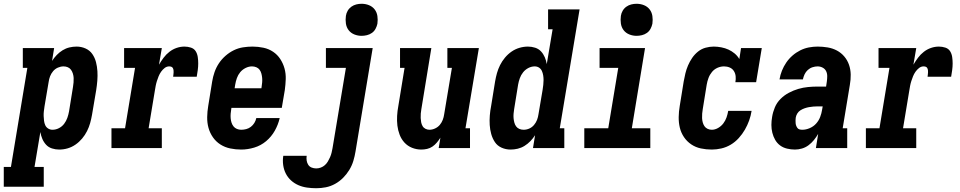

<svg xmlns="http://www.w3.org/2000/svg" viewBox="-69 -785 5089 1018"><path d="M-49 205V100H-11L76 -425H52V-530H218L207 -462Q218 -479 232 -493.5Q246 -508 263 -518.5Q280 -529 299 -533.5Q318 -538 337 -538Q362 -538 384.5 -528Q407 -518 420.5 -498.5Q434 -479 440 -455.5Q446 -432 447.5 -407.5Q449 -383 447 -357.5Q445 -332 441 -307L419 -177Q415 -154 409 -132.5Q403 -111 392.5 -90Q382 -69 366.5 -50.5Q351 -32 331.5 -18.5Q312 -5 290 1.5Q268 8 245 8Q225 8 206.5 2Q188 -4 175.5 -17.5Q163 -31 155.5 -48.5Q148 -66 145 -85L114 100H163V205ZM209 -97Q227 -97 243.5 -105.5Q260 -114 271 -128.5Q282 -143 288 -160Q294 -177 297 -194L318 -324Q320 -336 321 -348Q322 -360 321.5 -371.5Q321 -383 317.5 -394.5Q314 -406 307.5 -415Q301 -424 290.5 -428.5Q280 -433 268 -433Q253 -433 238 -426.5Q223 -420 212.5 -407.5Q202 -395 196.5 -380.5Q191 -366 189 -351L167 -221Q165 -208 163.5 -195Q162 -182 162.5 -169.5Q163 -157 164.5 -144.5Q166 -132 171 -121Q176 -110 186.5 -103.5Q197 -97 209 -97Z M522 0V-105H594L647 -425H589V-530H789L774 -442Q785 -461 798.5 -479Q812 -497 829.5 -510.5Q847 -524 867.5 -531Q888 -538 909 -538Q927 -538 943.5 -532.5Q960 -527 968.5 -513.5Q977 -500 979.5 -483Q982 -466 982 -448.5Q982 -431 979.5 -413Q977 -395 974 -378H849Q850 -384 850.5 -390Q851 -396 851.5 -402Q852 -408 851 -413.5Q850 -419 847.5 -424Q845 -429 839.5 -431Q834 -433 828 -433Q815 -433 804 -424.5Q793 -416 785 -404.5Q777 -393 772 -380.5Q767 -368 763 -355.5Q759 -343 756.5 -330Q754 -317 752 -304L719 -105H789V0Z M1210 8Q1180 8 1151.5 2Q1123 -4 1099.5 -19Q1076 -34 1060 -57Q1044 -80 1036.5 -107Q1029 -134 1029.5 -164Q1030 -194 1035 -223L1056 -353Q1060 -378 1068.5 -402.5Q1077 -427 1091.5 -449Q1106 -471 1126.5 -489Q1147 -507 1170.5 -518.5Q1194 -530 1219.5 -534Q1245 -538 1270 -538Q1299 -538 1327.5 -532Q1356 -526 1379 -510.5Q1402 -495 1417 -472Q1432 -449 1439.5 -422Q1447 -395 1446 -365.5Q1445 -336 1441 -307L1425 -213H1158L1157 -206Q1155 -194 1154 -182Q1153 -170 1154 -158Q1155 -146 1158.5 -135Q1162 -124 1169 -115Q1176 -106 1187 -101.5Q1198 -97 1210 -97Q1223 -97 1236.5 -100.5Q1250 -104 1261 -112.5Q1272 -121 1279.5 -133Q1287 -145 1290 -159H1414Q1406 -124 1388 -92Q1370 -60 1342 -36.5Q1314 -13 1279 -2.5Q1244 8 1210 8ZM1175 -317H1317L1318 -324Q1320 -336 1321 -348Q1322 -360 1321 -371.5Q1320 -383 1317 -394.5Q1314 -406 1307.5 -415Q1301 -424 1290 -428.5Q1279 -433 1267 -433Q1250 -433 1233 -424.5Q1216 -416 1204.5 -402Q1193 -388 1187 -371Q1181 -354 1178 -336Z M1608 213Q1583 213 1558.5 209.5Q1534 206 1512.5 196.5Q1491 187 1474 171.5Q1457 156 1446.5 135.5Q1436 115 1432.5 90.5Q1429 66 1433 41H1557Q1555 54 1557 66.5Q1559 79 1565.5 89Q1572 99 1583.5 103.5Q1595 108 1608 108Q1620 108 1632 103.5Q1644 99 1653.5 90.5Q1663 82 1669.5 71Q1676 60 1681 48.5Q1686 37 1689 25Q1692 13 1694 1L1765 -425H1659V-530H1907L1816 18Q1812 43 1804.5 68Q1797 93 1783 116Q1769 139 1750 158Q1731 177 1707.5 190Q1684 203 1658.5 208Q1633 213 1608 213ZM1848 -595Q1828 -595 1809.5 -602.5Q1791 -610 1779.5 -625Q1768 -640 1765 -660Q1762 -680 1765 -701Q1767 -715 1774.5 -728Q1782 -741 1794 -749.5Q1806 -758 1820 -761.5Q1834 -765 1848 -765Q1869 -765 1887.5 -757.5Q1906 -750 1917.5 -735Q1929 -720 1932 -700Q1935 -680 1932 -659Q1929 -645 1922 -632Q1915 -619 1903 -610.5Q1891 -602 1876.5 -598.5Q1862 -595 1848 -595Z M2165 8Q2139 8 2115.5 -1.5Q2092 -11 2075.5 -29Q2059 -47 2050 -70.5Q2041 -94 2038 -119Q2035 -144 2036.5 -170.5Q2038 -197 2043 -223L2076 -425H2052V-530H2218L2165 -206Q2163 -195 2162 -183Q2161 -171 2161.5 -159.5Q2162 -148 2164 -137Q2166 -126 2171.5 -116.5Q2177 -107 2187 -102Q2197 -97 2208 -97Q2223 -97 2238 -104Q2253 -111 2263 -123Q2273 -135 2278.5 -149.5Q2284 -164 2286 -179L2327 -425H2303V-530H2470L2399 -105H2423V0H2257L2266 -55Q2258 -42 2247.5 -29.5Q2237 -17 2224 -8Q2211 1 2195.5 4.5Q2180 8 2165 8Z M2638 8Q2613 8 2590.5 -2Q2568 -12 2555 -31.5Q2542 -51 2535.5 -74.5Q2529 -98 2527.5 -122.5Q2526 -147 2528 -172.5Q2530 -198 2535 -223L2556 -353Q2560 -376 2566 -397.5Q2572 -419 2582.5 -440Q2593 -461 2608.5 -479.5Q2624 -498 2643.5 -511.5Q2663 -525 2685.5 -531.5Q2708 -538 2730 -538Q2750 -538 2768.5 -532Q2787 -526 2799.5 -512.5Q2812 -499 2819.5 -481.5Q2827 -464 2830 -445L2861 -630H2837V-735H3004L2899 -105H2923V0H2757L2768 -68Q2757 -51 2743 -36.5Q2729 -22 2712 -11.5Q2695 -1 2676 3.5Q2657 8 2638 8ZM2707 -97Q2723 -97 2737.5 -103.5Q2752 -110 2762.5 -122.5Q2773 -135 2778.5 -149.5Q2784 -164 2786 -179L2808 -309Q2810 -322 2811.5 -335Q2813 -348 2813 -360.5Q2813 -373 2811 -385.5Q2809 -398 2804 -409Q2799 -420 2789 -426.5Q2779 -433 2766 -433Q2749 -433 2732.5 -424.5Q2716 -416 2704.5 -401.5Q2693 -387 2687 -370Q2681 -353 2678 -336L2657 -206Q2655 -194 2654 -182Q2653 -170 2654 -158.5Q2655 -147 2658 -135.5Q2661 -124 2667.5 -115Q2674 -106 2684.5 -101.5Q2695 -97 2707 -97Z M3029 0V-105H3156L3209 -425H3110V-530H3351L3281 -105H3379V0ZM3306 -595Q3286 -595 3267.5 -602.5Q3249 -610 3237.5 -625Q3226 -640 3223 -660Q3220 -680 3223 -701Q3225 -715 3232.5 -728Q3240 -741 3252 -749.5Q3264 -758 3278 -761.5Q3292 -765 3306 -765Q3327 -765 3345.5 -757.5Q3364 -750 3375.5 -735Q3387 -720 3390 -700Q3393 -680 3390 -659Q3387 -645 3380 -632Q3373 -619 3361 -610.5Q3349 -602 3334.5 -598.5Q3320 -595 3306 -595Z M3705 8Q3675 8 3647 2Q3619 -4 3596 -19.5Q3573 -35 3557.5 -58Q3542 -81 3535.5 -108Q3529 -135 3529.5 -164.5Q3530 -194 3535 -223L3556 -353Q3560 -375 3565 -396Q3570 -417 3579 -438Q3588 -459 3601 -478Q3614 -497 3632 -511.5Q3650 -526 3672 -532Q3694 -538 3715 -538Q3735 -538 3755.5 -534Q3776 -530 3793.5 -522Q3811 -514 3826 -501.5Q3841 -489 3851 -472L3860 -530H3970L3940 -349H3830Q3833 -365 3831.5 -380.5Q3830 -396 3822 -408.5Q3814 -421 3800 -427Q3786 -433 3770 -433Q3752 -433 3735 -425.5Q3718 -418 3706 -403.5Q3694 -389 3687.5 -371.5Q3681 -354 3678 -336L3657 -206Q3655 -194 3654 -182.5Q3653 -171 3653.5 -159Q3654 -147 3657 -136Q3660 -125 3666 -116Q3672 -107 3682.5 -102Q3693 -97 3705 -97Q3722 -97 3738.5 -106.5Q3755 -116 3766 -130.5Q3777 -145 3783 -162Q3789 -179 3792 -197H3916Q3912 -171 3903 -146Q3894 -121 3880.5 -97.5Q3867 -74 3848 -53Q3829 -32 3805.5 -18Q3782 -4 3756 2Q3730 8 3705 8Z M4146 8Q4125 8 4104 3Q4083 -2 4067 -14Q4051 -26 4041 -43.5Q4031 -61 4026 -81Q4021 -101 4021 -122.5Q4021 -144 4025 -166Q4029 -191 4039.5 -216Q4050 -241 4069.5 -260.5Q4089 -280 4113.5 -293Q4138 -306 4163.5 -313.5Q4189 -321 4215 -323.5Q4241 -326 4266 -326H4311L4315 -353Q4317 -367 4317 -381.5Q4317 -396 4311 -408Q4305 -420 4292.5 -426.5Q4280 -433 4266 -433Q4253 -433 4239 -428.5Q4225 -424 4214 -414Q4203 -404 4197 -391Q4191 -378 4188 -364H4064Q4068 -388 4077 -410.5Q4086 -433 4100 -453.5Q4114 -474 4133 -490.5Q4152 -507 4174 -518Q4196 -529 4219.5 -533.5Q4243 -538 4266 -538Q4293 -538 4319.5 -533.5Q4346 -529 4368.5 -517Q4391 -505 4407.5 -485.5Q4424 -466 4432.5 -441.5Q4441 -417 4441.5 -390Q4442 -363 4437 -335L4399 -105H4423V0H4257L4269 -75Q4259 -58 4246.5 -42.5Q4234 -27 4218 -15Q4202 -3 4183 2.5Q4164 8 4146 8Q4146 8 4146 8Q4146 8 4146 8ZM4185 -97Q4204 -97 4224 -105.5Q4244 -114 4258 -129.5Q4272 -145 4279.5 -164.5Q4287 -184 4290 -204L4293 -221H4266Q4255 -221 4243.5 -220Q4232 -219 4220.5 -217Q4209 -215 4197.5 -211Q4186 -207 4175.5 -200.5Q4165 -194 4158.5 -183.5Q4152 -173 4150 -161Q4149 -154 4149 -146.5Q4149 -139 4149.5 -132Q4150 -125 4152.5 -118.5Q4155 -112 4159 -106.5Q4163 -101 4170 -99Q4177 -97 4185 -97Z M4522 0V-105H4594L4647 -425H4589V-530H4789L4774 -442Q4785 -461 4798.5 -479Q4812 -497 4829.5 -510.5Q4847 -524 4867.5 -531Q4888 -538 4909 -538Q4927 -538 4943.5 -532.5Q4960 -527 4968.5 -513.5Q4977 -500 4979.5 -483Q4982 -466 4982 -448.5Q4982 -431 4979.5 -413Q4977 -395 4974 -378H4849Q4850 -384 4850.5 -390Q4851 -396 4851.5 -402Q4852 -408 4851 -413.5Q4850 -419 4847.5 -424Q4845 -429 4839.5 -431Q4834 -433 4828 -433Q4815 -433 4804 -424.5Q4793 -416 4785 -404.5Q4777 -393 4772 -380.5Q4767 -368 4763 -355.5Q4759 -343 4756.5 -330Q4754 -317 4752 -304L4719 -105H4789V0Z"/></svg>

Font: Iosevka Curly Slab XBdObl
Style: Regular
Weight: 800
Italic angle: -9°
Monospace: yes
Designer: Belleve Invis
Foundry: Belleve Invis
Version: Version 11.1.0; ttfautohint (v1.8.3)